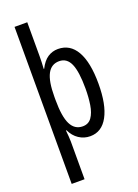

<svg xmlns="http://www.w3.org/2000/svg" viewBox="-183 -834 827 1149"><g transform="rotate(-20 231.0 -260.0)"><path d="M421 -269Q421 -136 381.5 -63Q342 10 268 10Q229 10 196.5 -11.5Q164 -33 146 -72H142Q144 -51 145.5 -33Q147 -15 147 0V240H65V-760H146V-544Q146 -505 143 -464H146Q168 -508 197.5 -527.5Q227 -547 263 -547Q340 -547 380.5 -476Q421 -405 421 -269ZM338 -268Q338 -376 316 -426Q294 -476 245 -476Q195 -476 170.5 -430Q146 -384 146 -285V-265Q146 -159 170.5 -110Q195 -61 246 -61Q283 -61 303 -89.5Q323 -118 330.5 -165Q338 -212 338 -268Z"/></g></svg>

Font: Noto Sans Myanmar ExtraCondensed
Style: Regular
Weight: 400
Width: 2
Designer: Monotype Design Team
Foundry: Monotype Imaging Inc.
Version: Version 2.107; ttfautohint (v1.8.4.7-5d5b)